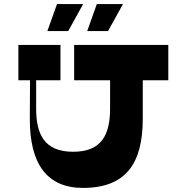

<svg xmlns="http://www.w3.org/2000/svg" viewBox="-20 -920 914 940"><path d="M387 -900H259L212 -768H314ZM582 -900H454L407 -768H509ZM804 -700H343V-527H519V-389C519 -261 478 -177 338 -177C198 -177 157 -261 157 -389V-527H276V-700H70V-527H127L126 -339C125 -119 209 0 386 0C596 0 679 -119 679 -339V-527H804Z"/></svg>

Font: Space Cowgirl Black
Style: Regular
Weight: 900
Designer: Valery Marier
Foundry: Valery Marier
Version: Version 1.000;hotconv 1.0.109;makeotfexe 2.5.65596